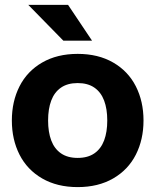

<svg xmlns="http://www.w3.org/2000/svg" viewBox="-20 -752 634 784"><path d="M28.4 -260Q28.4 -338 59.8 -399.7Q91.2 -461.4 152.3 -496.7Q213.4 -532 297.2 -532Q381 -532 442.1 -496.7Q503.2 -461.4 534.6 -399.7Q566 -338 566 -260Q566 -182 534.6 -120.3Q503.2 -58.6 442.1 -23.3Q381 12 297.2 12Q213.4 12 152.3 -23.3Q91.2 -58.6 59.8 -120.3Q28.4 -182 28.4 -260ZM418 -260Q418 -307.2 405.2 -341.3Q392.4 -375.4 365.5 -394.1Q338.6 -412.8 297.2 -412.8Q255.8 -412.8 228.9 -394.1Q202 -375.4 189.2 -341.3Q176.4 -307.2 176.4 -260Q176.4 -212.8 189.2 -178.7Q202 -144.6 228.9 -125.9Q255.8 -107.2 297.2 -107.2Q338.6 -107.2 365.5 -125.9Q392.4 -144.6 405.2 -178.7Q418 -212.8 418 -260ZM238.6 -586 95.6 -732H258L355.8 -586Z"/></svg>

Font: Aspekta Variable
Style: Regular
Weight: 400
Designer: Ivo Dolenc
Version: Version 2.100